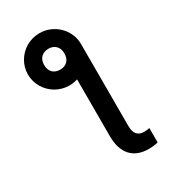

<svg xmlns="http://www.w3.org/2000/svg" viewBox="-228 -876 1072 1201"><g transform="rotate(-30 307.5 -275.5)"><path d="M62.1 -571.7Q62.1 -597.7 68.9 -621.6Q75.6 -645.6 88.1 -666.5Q100.5 -687.5 117.9 -704.9Q135.3 -722.3 156.6 -734.6Q177.9 -746.8 202.4 -753.6Q226.9 -760.3 253.6 -760.3Q293 -760.3 327.8 -745.4Q362.6 -730.5 388.7 -704.9Q414.8 -679.3 430 -645.1Q445.3 -610.8 445.3 -571.7V18.8Q445.3 62.9 462.9 82.4Q480.5 101.9 512.8 101.9Q530.2 101.9 552.6 97.7V201Q537.6 205.3 519.7 207.2Q501.8 209.2 484.4 209.2Q443.2 209.2 411.4 196.7Q379.6 184.3 357.8 160.2Q335.9 136 324.6 100.5Q313.2 65 313.2 18.8V-392.4Q285.2 -382.8 253.6 -382.8Q227.3 -382.8 202.8 -389.6Q178.3 -396.3 157 -408.7Q135.7 -421.2 118.3 -438.4Q100.9 -455.6 88.4 -476.6Q76 -497.5 69.1 -521.7Q62.1 -545.8 62.1 -571.7ZM253.9 -497.5Q268.8 -497.5 282 -502.1Q295.1 -506.7 305 -516.2Q315 -525.6 320.5 -539.8Q326 -554 326 -573.2Q326 -592 320.3 -606Q314.6 -620 304.7 -629.3Q294.7 -638.5 281.8 -643.3Q268.8 -648.1 253.9 -648.1Q237.9 -648.1 224.3 -643.3Q210.6 -638.5 200.8 -629.1Q191.1 -619.7 185.4 -605.6Q179.7 -591.6 179.7 -573.2Q179.7 -554 185.2 -539.8Q190.7 -525.6 200.6 -516.2Q210.6 -506.7 224.3 -502.1Q237.9 -497.5 253.9 -497.5Z"/></g></svg>

Font: Interop SemBd
Style: Regular
Weight: 600
Designer: Rasmus Andersson, Google, Jang Haemin
Foundry: jhaemin
Version: Version 1.008